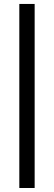

<svg xmlns="http://www.w3.org/2000/svg" viewBox="-20 -866 271 963"><path d="M76.9 76.9V-846.2H153.8V76.9Z"/></svg>

Font: Mintsoda - Lime Green 13x16
Style: Regular
Weight: 400
Designer: Mintsoda-15
Version: Version 1.0